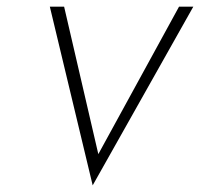

<svg xmlns="http://www.w3.org/2000/svg" viewBox="-20 -585 602 578"><path d="M130 -565 259 -27 562 -565H519L276 -121L173 -565Z"/></svg>

Font: Charger Sport
Style: HLNrwObl
Weight: 100
Designer: Jasper
Foundry: Cannot Into Space Fonts
Version: Version 1.1